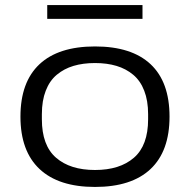

<svg xmlns="http://www.w3.org/2000/svg" viewBox="-20 -720 744 752"><path d="M165 -646V-700.2H538.1V-646ZM352.1 12.2Q209.5 12.2 134.8 -58.1Q60.1 -128.4 60.1 -263.2Q60.1 -398.4 134.5 -468.3Q209 -538.1 352.1 -538.1Q495.6 -538.1 569.8 -468.5Q644 -398.9 644 -263.2Q644 -127.9 569.6 -57.9Q495.1 12.2 352.1 12.2ZM560.1 -252.9V-272.9Q560.1 -325.7 544.9 -364.7Q529.8 -403.8 501.7 -427.2Q473.6 -450.7 436.3 -461.9Q398.9 -473.1 352.1 -473.1Q305.2 -473.1 267.8 -461.9Q230.5 -450.7 202.4 -427.2Q174.3 -403.8 159.2 -364.7Q144 -325.7 144 -272.9V-252.9Q144 -150.4 199.5 -102.3Q254.9 -54.2 352.1 -54.2Q449.2 -54.2 504.6 -102.3Q560.1 -150.4 560.1 -252.9Z"/></svg>

Font: Archivo Expanded Light
Style: Regular
Weight: 300
Width: 7
Designer: Hector Gatti
Foundry: Omnibus-Type
Version: Version 2.001